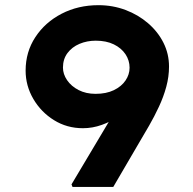

<svg xmlns="http://www.w3.org/2000/svg" viewBox="-20 -737 761 757"><path d="M265.9 0 261.9 -10 525.4 -452 548.2 -398Q534.3 -363.6 509 -333.4Q483.7 -303.2 451 -280.5Q418.4 -257.8 381.6 -244.7Q344.9 -231.5 307 -231.5Q244 -231.5 193 -263.2Q142 -294.8 111.5 -346.8Q81 -398.8 81 -458.6Q81 -532.3 119.5 -590.8Q158 -649.3 223 -682.9Q288.1 -716.6 368.2 -716.6Q424.7 -716.6 474.8 -697.7Q525 -678.9 563.8 -645.4Q602.6 -612 624.5 -568.4Q646.4 -524.7 646.4 -474.6Q646.4 -434.6 635.5 -394.6Q624.6 -354.6 606.4 -315.8Q588.3 -277 567.7 -241.3Q547.2 -205.6 528.3 -174L426.6 0ZM356.8 -367Q398.8 -367 428.9 -381.5Q459 -396.1 475 -419.8Q490.9 -443.4 490.9 -470Q490.9 -498.9 474.7 -523.3Q458.4 -547.6 428.7 -562.1Q399 -576.6 357.6 -576.6Q323 -576.6 293.4 -564.1Q263.9 -551.6 246 -527.7Q228.2 -503.8 228.2 -470.4Q228.2 -444.9 244.5 -420.9Q260.9 -396.9 290 -381.9Q319.1 -367 356.8 -367Z"/></svg>

Font: Lexend Mega
Style: Regular
Weight: 400
Designer: Bonnie Shaver-Troup, Thomas Jockin
Foundry: Lexend
Version: Version 1.007